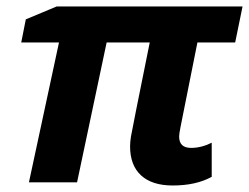

<svg xmlns="http://www.w3.org/2000/svg" viewBox="-20 -566 773 596"><path d="M573.2 -106.9Q605 -106.9 637.2 -123V-17.1Q588.4 9.8 516.1 9.8Q452.1 9.8 418 -21.5Q383.8 -52.7 383.8 -111.8Q383.8 -125 386.5 -142.1Q389.2 -159.2 444.8 -434.1H311L219.2 0H69.8L163.1 -434.1H45.9L60.1 -505.9L155.8 -545.9H732.9L710 -434.1H592.8L540 -169.9Q536.1 -150.4 536.1 -142.1Q536.1 -106.9 573.2 -106.9Z"/></svg>

Font: Zoram GWebM
Style: Bold Italic
Weight: 700
Italic angle: -12°
Foundry: Ascender Corporation
Version: Version 1.000